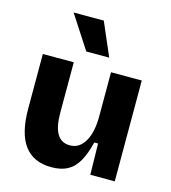

<svg xmlns="http://www.w3.org/2000/svg" viewBox="-115 -864 865 971"><g transform="rotate(15 317.0 -378.5)"><path d="M243 14Q149 14 101.5 -49.5Q54 -113 54 -243V-528H216V-264Q216 -190 238 -153.5Q260 -117 305 -117Q332 -117 351.5 -130.5Q371 -144 384.5 -168.5Q398 -193 404.5 -225Q411 -257 411 -295V-528H572V-214V0H444L441 -163H421Q406 -101 383.5 -61.5Q361 -22 327 -4Q293 14 243 14ZM263 -597 150 -771H308L383 -597Z"/></g></svg>

Font: Bricolage Grotesque ExtraBold
Style: Regular
Weight: 800
Designer: Mathieu Triay
Foundry: Atelier Triay
Version: Version 1.001;gftools[0.9.33.dev8+g029e19f]